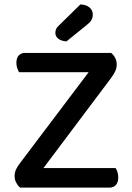

<svg xmlns="http://www.w3.org/2000/svg" viewBox="-20 -847 598 867"><path d="M73 -114 446 -608H482Q507 -587 507 -556Q507 -539 500 -524.5Q493 -510 481 -494L110 0H70Q60 -9 53 -22.5Q46 -36 46 -52Q46 -69 53.5 -84Q61 -99 73 -114ZM91 0 116 -88H502Q507 -81 510.5 -70Q514 -59 514 -45Q514 -24 503.5 -12Q493 0 476 0ZM460 -608 440 -521H66Q62 -528 58 -539Q54 -550 54 -563Q54 -585 64.5 -596.5Q75 -608 93 -608ZM246 -732 343 -827Q370 -826 384.5 -813Q399 -800 399 -782Q399 -767 392.5 -756Q386 -745 369 -732L280 -660Q256 -662 243 -672.5Q230 -683 230 -698Q230 -708 233.5 -716Q237 -724 246 -732Z"/></svg>

Font: Baloo Bhaijaan 2 Medium
Style: Regular
Weight: 500
Designer: Sanskriti Dholi, Noopur Datye and Ek Type
Foundry: Ek Type
Version: Version 1.701